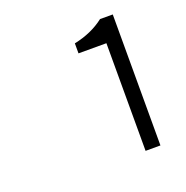

<svg xmlns="http://www.w3.org/2000/svg" viewBox="-87 -960 577 595"><g transform="rotate(-20 201.0 -663.0)"><path d="M296 -447V-802H204V-835Q262 -847 303 -879H345V-447Z"/></g></svg>

Font: NotoSansHansLight
Style: Regular
Weight: 300
Designer: Ryoko NISHIZUKA  (kana & ideographs); Paul D. Hunt (Latin, Greek & Cyrillic); Wenlong ZHANG  (bopomofo); Sandoll Communi
Foundry: Adobe Systems Incorporated
Version: Version 1.00;December 8, 2021;FontCreator 13.0.0.2675 64-bit